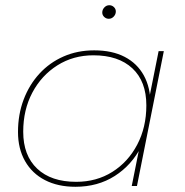

<svg xmlns="http://www.w3.org/2000/svg" viewBox="-20 -713 711 736"><path d="M269 3Q202 3 152.5 -22.5Q103 -48 76 -95.5Q49 -143 49 -207Q49 -274 70.5 -331Q92 -388 131 -430.5Q170 -473 223.5 -496.5Q277 -520 341 -520Q410 -520 458 -495Q506 -470 531.5 -423.5Q557 -377 557 -312Q558 -223 521.5 -151.5Q485 -80 420 -38.5Q355 3 269 3ZM272 -16Q350 -16 410.5 -54Q471 -92 506 -158.5Q541 -225 541 -309Q541 -401 487.5 -451Q434 -501 338 -501Q261 -501 200 -462.5Q139 -424 104 -358Q69 -292 69 -208Q69 -117 122.5 -66.5Q176 -16 272 -16ZM485 0 521 -180 547 -250 550 -327 588 -517H608L505 0ZM397 -641Q387 -641 379.5 -648Q372 -655 372 -665Q372 -676 380 -684.5Q388 -693 399 -693Q409 -693 416.5 -686Q424 -679 424 -669Q424 -658 416 -649.5Q408 -641 397 -641Z"/></svg>

Font: Montserrat Thin Thin
Style: Italic
Weight: 250
Italic angle: -11.3°
Version: Version 9.000